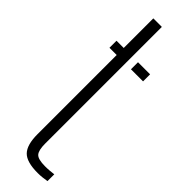

<svg xmlns="http://www.w3.org/2000/svg" viewBox="-266 -772 780 780"><g transform="rotate(45 123.5 -382.0)"><path d="M24 -559.5V-600H65.5V-770H114.5V-99.5Q114.5 -61.5 126.5 -47.8Q138.5 -34 179.5 -34Q195 -34 205 -35Q215 -36 229 -37.5V1.5Q217 3.5 204.2 5Q191.5 6.5 177.5 6.5Q114 6.5 89.8 -18.5Q65.5 -43.5 65.5 -105V-559.5ZM147.5 -559.5V-600H217V-559.5Z"/></g></svg>

Font: Big Shoulders Stencil Text ExtraLight
Style: Regular
Weight: 250
Version: Version 2.001